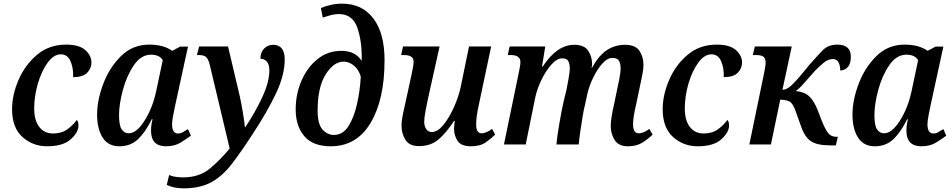

<svg xmlns="http://www.w3.org/2000/svg" viewBox="-20 -790 5208 1050"><path d="M238 10Q324 10 366.5 -28Q409 -66 409 -103Q409 -125 400 -134Q380 -106 348.5 -83Q317 -60 270 -60Q222 -60 194.5 -96Q167 -132 167 -197Q167 -264 187 -332.5Q207 -401 240.5 -447Q274 -493 313 -493Q349 -493 365.5 -455.5Q382 -418 380 -368Q433 -368 456.5 -392Q480 -416 480 -448Q480 -486 446.5 -516Q413 -546 342 -546Q248 -546 182 -490Q116 -434 81 -352Q46 -270 46 -193Q46 -92 102.5 -41Q159 10 238 10Z M633 10Q694 10 735 -29Q776 -68 810 -138H814Q810 -121 808 -107Q806 -93 806 -75Q806 10 888 10Q935 10 968 -10.5Q1001 -31 1024 -48L1008 -84Q992 -74 980 -67Q968 -60 953 -60Q921 -60 921 -111Q921 -130 928.5 -167Q936 -204 939 -218L1008 -535H965L922 -512Q874 -546 796 -546Q705 -546 641.5 -483Q578 -420 544.5 -331Q511 -242 511 -163Q511 -85 541.5 -37.5Q572 10 633 10ZM684 -61Q661 -61 646 -81.5Q631 -102 631 -161Q631 -219 651.5 -296.5Q672 -374 711.5 -432.5Q751 -491 806 -491Q852 -491 870 -461L834 -291Q815 -201 771 -131Q727 -61 684 -61Z M983 240Q1075 240 1136.5 206Q1198 172 1249.5 104.5Q1301 37 1365 -62Q1443 -181 1490 -280.5Q1537 -380 1537 -465Q1537 -545 1473 -545Q1446 -545 1425.5 -525.5Q1405 -506 1404 -469Q1424 -469 1438.5 -454Q1453 -439 1453 -404Q1453 -342 1415 -260Q1377 -178 1322 -95H1319Q1317 -121 1308 -175.5Q1299 -230 1291 -265L1227 -536H1069L1057 -489H1068Q1094 -489 1106.5 -478.5Q1119 -468 1127 -436L1236 22Q1189 80 1130 130Q1071 180 982 180Q953 180 934 176Q915 172 905 167L892 221Q930 240 983 240Z M1789 10Q1930 10 2006.5 -117.5Q2083 -245 2083 -461Q2083 -609 2021.5 -689.5Q1960 -770 1851 -770Q1816 -770 1784 -762Q1752 -754 1735 -746L1745 -694Q1760 -699 1784.5 -706Q1809 -713 1834 -713Q1909 -713 1935 -636Q1961 -559 1958 -457Q1923 -512 1847 -512Q1772 -512 1715.5 -466Q1659 -420 1628 -347Q1597 -274 1597 -192Q1597 -101 1644 -45.5Q1691 10 1789 10ZM1806 -52Q1771 -52 1744 -81.5Q1717 -111 1717 -185Q1717 -313 1761 -383Q1805 -453 1859 -453Q1888 -453 1914.5 -432Q1941 -411 1953 -371Q1949 -295 1932.5 -221.5Q1916 -148 1885.5 -100Q1855 -52 1806 -52Z M2555 10Q2606 10 2636.5 -11.5Q2667 -33 2688 -54L2671 -85Q2638 -61 2614 -61Q2584 -61 2584 -108Q2584 -153 2598 -214L2666 -536H2545L2499 -312Q2487 -258 2461.5 -201.5Q2436 -145 2404.5 -106.5Q2373 -68 2342 -68Q2321 -68 2310.5 -84.5Q2300 -101 2300 -124Q2300 -146 2307 -183Q2314 -220 2320 -248L2384 -536H2184L2174 -489H2189Q2242 -489 2242 -453Q2242 -440 2238 -419Q2234 -398 2230 -379L2196 -223Q2190 -197 2183 -163.5Q2176 -130 2176 -102Q2176 -59 2197.5 -25Q2219 9 2271 9Q2334 9 2376 -25.5Q2418 -60 2463 -129H2467Q2463 -98 2463 -85Q2463 -49 2482.5 -19.5Q2502 10 2555 10Z M3414 10Q3462 10 3494.5 -11Q3527 -32 3549 -54L3531 -85Q3499 -61 3473 -61Q3442 -61 3442 -111Q3442 -130 3446.5 -158Q3451 -186 3458 -215L3479 -315Q3485 -344 3492 -377.5Q3499 -411 3499 -435Q3499 -479 3477 -512Q3455 -545 3398 -545Q3343 -545 3298.5 -515.5Q3254 -486 3218 -420H3215Q3218 -430 3218 -439Q3218 -481 3196.5 -513Q3175 -545 3120 -545Q3026 -545 2948 -426H2944L2962 -536H2767L2757 -489H2774Q2826 -489 2826 -450Q2826 -439 2823.5 -427Q2821 -415 2819 -402L2736 0H2855L2907 -256Q2916 -300 2939.5 -350Q2963 -400 2994 -435.5Q3025 -471 3055 -471Q3081 -471 3088.5 -454.5Q3096 -438 3096 -419Q3096 -394 3088.5 -355Q3081 -316 3077 -295L3063 -238Q3051 -186 3038.5 -112Q3026 -38 3023 0H3145Q3147 -26 3153 -68Q3159 -110 3166 -152Q3173 -194 3179 -216L3192 -276Q3202 -320 3224 -365.5Q3246 -411 3274 -442.5Q3302 -474 3330 -473Q3357 -473 3365.5 -456.5Q3374 -440 3374 -418Q3374 -392 3366 -353.5Q3358 -315 3354 -296L3339 -224Q3329 -180 3324.5 -150.5Q3320 -121 3320 -101Q3320 -58 3341.5 -24Q3363 10 3414 10Z M3796 10Q3882 10 3924.5 -28Q3967 -66 3967 -103Q3967 -125 3958 -134Q3938 -106 3906.5 -83Q3875 -60 3828 -60Q3780 -60 3752.5 -96Q3725 -132 3725 -197Q3725 -264 3745 -332.5Q3765 -401 3798.5 -447Q3832 -493 3871 -493Q3907 -493 3923.5 -455.5Q3940 -418 3938 -368Q3991 -368 4014.5 -392Q4038 -416 4038 -448Q4038 -486 4004.5 -516Q3971 -546 3900 -546Q3806 -546 3740 -490Q3674 -434 3639 -352Q3604 -270 3604 -193Q3604 -92 3660.5 -41Q3717 10 3796 10Z M4520 5H4551L4562 -42H4552Q4525 -42 4508.5 -63Q4492 -84 4473 -132L4452 -187Q4432 -238 4405.5 -263Q4379 -288 4332 -292Q4353 -307 4376.5 -334.5Q4400 -362 4438 -404Q4463 -429 4486 -448Q4509 -467 4534 -467Q4557 -467 4566 -448.5Q4575 -430 4575 -404Q4633 -409 4633 -480Q4633 -546 4559 -546Q4509 -546 4478 -514Q4447 -482 4406 -435Q4377 -400 4358.5 -377.5Q4340 -355 4323 -338Q4288 -299 4259 -299L4310 -536H4108L4097 -489H4115Q4140 -489 4153.5 -481Q4167 -473 4167 -447Q4167 -433 4163.5 -416.5Q4160 -400 4158 -387L4078 0H4196L4247 -245Q4291 -244 4306.5 -228Q4322 -212 4335 -171L4359 -104Q4379 -43 4413 -19Q4447 5 4520 5Z M4764 10Q4825 10 4866 -29Q4907 -68 4941 -138H4945Q4941 -121 4939 -107Q4937 -93 4937 -75Q4937 10 5019 10Q5066 10 5099 -10.5Q5132 -31 5155 -48L5139 -84Q5123 -74 5111 -67Q5099 -60 5084 -60Q5052 -60 5052 -111Q5052 -130 5059.5 -167Q5067 -204 5070 -218L5139 -535H5096L5053 -512Q5005 -546 4927 -546Q4836 -546 4772.5 -483Q4709 -420 4675.5 -331Q4642 -242 4642 -163Q4642 -85 4672.5 -37.5Q4703 10 4764 10ZM4815 -61Q4792 -61 4777 -81.5Q4762 -102 4762 -161Q4762 -219 4782.5 -296.5Q4803 -374 4842.5 -432.5Q4882 -491 4937 -491Q4983 -491 5001 -461L4965 -291Q4946 -201 4902 -131Q4858 -61 4815 -61Z"/></svg>

Font: Noto Serif SemiCondensed Semi
Style: Italic
Weight: 600
Width: 4
Italic angle: -12°
Designer: Monotype Design Team
Foundry: Monotype Imaging Inc.
Version: Version 1.901